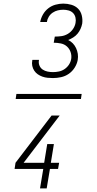

<svg xmlns="http://www.w3.org/2000/svg" viewBox="-20 -875 540 1065"><path d="M274 -442Q259 -442 244 -443.5Q229 -445 215 -450Q201 -455 189.5 -463Q178 -471 170 -483Q162 -495 159 -509.5Q156 -524 159 -539Q159 -540 159 -541Q159 -542 160 -543H196Q196 -543 196 -542Q196 -541 196 -541Q193 -525 199 -511Q205 -497 217 -489Q229 -481 244 -478Q259 -475 274 -475Q290 -475 307 -478.5Q324 -482 338.5 -492Q353 -502 362.5 -516.5Q372 -531 375 -548Q378 -568 371.5 -586.5Q365 -605 351 -617.5Q337 -630 317.5 -634Q298 -638 278 -638L284 -672Q302 -672 320.5 -674.5Q339 -677 356 -687Q373 -697 384.5 -713.5Q396 -730 399 -748Q402 -763 398.5 -778Q395 -793 385 -803Q375 -813 360.5 -817Q346 -821 331 -821Q316 -821 301 -817.5Q286 -814 272.5 -805Q259 -796 250.5 -782Q242 -768 240 -753H203Q207 -775 218.5 -795Q230 -815 248 -829Q266 -843 288 -849Q310 -855 331 -855Q354 -855 376 -848.5Q398 -842 413 -827Q428 -812 433.5 -789.5Q439 -767 436 -744Q433 -729 426.5 -714.5Q420 -700 410 -688Q400 -676 386.5 -667.5Q373 -659 358 -653Q373 -646 384 -634.5Q395 -623 402 -608Q409 -593 411.5 -576.5Q414 -560 411 -542Q407 -520 394 -499.5Q381 -479 361.5 -465.5Q342 -452 319 -447Q296 -442 274 -442ZM202 170 220 62H61L66 28L266 -234H311L285 -200L111 28H225L242 -76H279L262 28H308L302 62H257L239 170ZM67 -326 71 -354H433L429 -326Z"/></svg>

Font: Iosevka Curly XLtObl
Style: Regular
Weight: 200
Italic angle: -9°
Monospace: yes
Designer: Belleve Invis
Foundry: Belleve Invis
Version: Version 11.1.0; ttfautohint (v1.8.3)